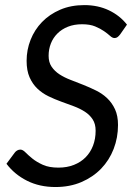

<svg xmlns="http://www.w3.org/2000/svg" viewBox="-20 -744 530 772"><path d="M463 -605.5Q457.5 -598.5 452.5 -594.8Q447.5 -591 440.5 -591Q432 -591 422.5 -599.8Q413 -608.5 398.2 -618.8Q383.5 -629 362.5 -637.8Q341.5 -646.5 310 -646.5Q278 -646.5 253 -636.5Q228 -626.5 210.8 -609.2Q193.5 -592 184.5 -569Q175.5 -546 175.5 -519.5Q175.5 -493.5 187.5 -475.8Q199.5 -458 219 -445.2Q238.5 -432.5 263.8 -422.8Q289 -413 315 -402.8Q341 -392.5 366.2 -380Q391.5 -367.5 411 -349Q430.5 -330.5 442.5 -304.5Q454.5 -278.5 454.5 -241.5Q454.5 -190.5 437 -145.2Q419.5 -100 386.8 -66Q354 -32 307.5 -12Q261 8 203 8Q139 8 88.8 -17.2Q38.5 -42.5 6 -85.5L39 -130Q43 -135.5 49 -139Q55 -142.5 62 -142.5Q71.5 -142.5 82.5 -131.2Q93.5 -120 110.5 -106.2Q127.5 -92.5 152.5 -81.2Q177.5 -70 215 -70Q249.5 -70 277.2 -81Q305 -92 324.2 -111.5Q343.5 -131 354 -158.2Q364.5 -185.5 364.5 -218.5Q364.5 -246 352.5 -264.2Q340.5 -282.5 321 -295Q301.5 -307.5 276.8 -316.8Q252 -326 225.8 -335.5Q199.5 -345 174.8 -357Q150 -369 130.5 -387.5Q111 -406 99 -433Q87 -460 87 -499.5Q87 -543.5 103 -584Q119 -624.5 149 -655.5Q179 -686.5 222 -705Q265 -723.5 319 -723.5Q374 -723.5 418 -702.5Q462 -681.5 490.5 -645Z"/></svg>

Font: Lato TR
Style: Italic
Weight: 400
Italic angle: -12°
Designer: Lukasz Dziedzic
Foundry: tyPoland Lukasz Dziedzic
Version: Version 1.104 2013